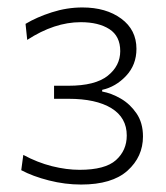

<svg xmlns="http://www.w3.org/2000/svg" viewBox="-20 -790 446 515"><path d="M197.5 -295Q154.5 -295 111.2 -306Q68 -317 37 -333.5L42.5 -374.5Q80.5 -354 119.5 -344.2Q158.5 -334.5 193.5 -334.5Q262 -334.5 291 -360.5Q320 -386.5 320 -426.5Q320 -474.5 278.8 -499.8Q237.5 -525 164 -525H125V-560H163.5Q235.5 -560 269 -586.8Q302.5 -613.5 302.5 -653Q302.5 -693 273.5 -711.8Q244.5 -730.5 196.5 -730.5Q126 -730.5 53 -683L48.5 -726Q78.5 -744 119 -757Q159.5 -770 201 -770Q264.5 -770 305.2 -740Q346 -710 346 -659Q346 -616 318.2 -586.5Q290.5 -557 254 -549V-544.5Q279 -540 304 -525.5Q329 -511 346.2 -485.8Q363.5 -460.5 363.5 -424Q363.5 -369.5 322 -332.2Q280.5 -295 197.5 -295Z"/></svg>

Font: Commissioner ExtraLight
Style: Regular
Weight: 200
Designer: Kostas Bartsokas
Foundry: Kostas Bartsokas
Version: Version 1.000; ttfautohint (v1.8.3)